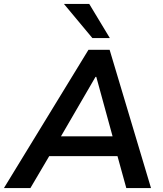

<svg xmlns="http://www.w3.org/2000/svg" viewBox="-60 -959 830 979"><path d="M-40 0 391 -705H499L710 0H584L539 -163H191L95 0ZM427 -567 251 -264H514L431 -567ZM411 -765 266 -939H395L500 -765Z"/></svg>

Font: Mulish
Style: Bold Italic
Weight: 700
Italic angle: -9°
Designer: Vernon Adams
Foundry: Vernon Adams
Version: Version 3.603; ttfautohint (v1.8.3)